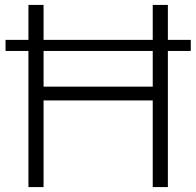

<svg xmlns="http://www.w3.org/2000/svg" viewBox="-20 -760 798 780"><path d="M2.5 -553V-598H755V-553ZM95.5 0V-740H157V-408H600.5V-740H662V0H600.5V-352H157V0Z"/></svg>

Font: Encode Sans SC SemiExpanded Light
Style: Regular
Weight: 300
Width: 6
Designer: Multiple Designers
Foundry: Impallari Type
Version: Version 3.002